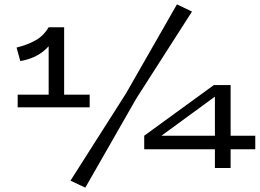

<svg xmlns="http://www.w3.org/2000/svg" viewBox="-20 -758 1190 880"><path d="M391 -324V-266H61V-324H203V-546Q155 -492 73 -478L56 -540Q108 -553 144.5 -574Q181 -595 203 -633H274V-324ZM791 -738 860 -705 605 -307 371 102 303 70 557 -329ZM1150 -74H1037V12H965V-74H641V-136L960 -368H1037V-136H1150ZM965 -136V-315L720 -136Z"/></svg>

Font: BioRhyme Expanded
Style: Regular
Weight: 400
Width: 7
Designer: Aoife Mooney
Foundry: Aoife Mooney Type
Version: Version 1.000